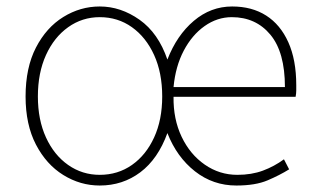

<svg xmlns="http://www.w3.org/2000/svg" viewBox="-20 -560 977 593"><path d="M288 13Q228 13 175.5 -19.5Q123 -52 91 -113.5Q59 -175 59 -262Q59 -351 91 -413Q123 -475 175.5 -507.5Q228 -540 288 -540Q353 -540 411 -499Q469 -458 497 -376Q526 -451 578.5 -495.5Q631 -540 697 -540Q758 -540 802 -512Q846 -484 870.5 -429.5Q895 -375 895 -297Q895 -289 895 -280.5Q895 -272 893 -261H516Q515 -192 541 -137.5Q567 -83 612.5 -51.5Q658 -20 713 -20Q757 -20 792 -33Q827 -46 857 -68L873 -37Q844 -19 806.5 -3Q769 13 710 13Q638 13 582 -31Q526 -75 497 -149Q468 -69 413.5 -28Q359 13 288 13ZM288 -20Q344 -20 387.5 -50.5Q431 -81 456 -135.5Q481 -190 481 -262Q481 -335 456 -390Q431 -445 387.5 -476Q344 -507 288 -507Q234 -507 190.5 -476Q147 -445 122 -390Q97 -335 97 -262Q97 -190 122 -135.5Q147 -81 190.5 -50.5Q234 -20 288 -20ZM516 -291H860Q860 -399 815 -453Q770 -507 696 -507Q651 -507 612 -479.5Q573 -452 547.5 -403.5Q522 -355 516 -291Z"/></svg>

Font: Noto Sans JP
Style: Regular
Weight: 100
Designer: Ryoko NISHIZUKA 西塚涼子 (kana, bopomofo & ideographs); Paul D. Hunt (Latin, Greek & Cyrillic); Sandoll Communications 산돌커뮤니
Foundry: Adobe
Version: Version 2.004;hotconv 1.0.118;makeotfexe 2.5.65603